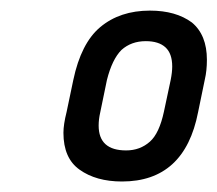

<svg xmlns="http://www.w3.org/2000/svg" viewBox="-20 -768 410 362"><path d="M99.6 -517.6Q99.6 -533.2 105.5 -556.6L118.2 -617.2Q132.8 -686.5 168.9 -716.8Q206.1 -748 262.7 -748Q311.5 -748 341.8 -725.6Q370.1 -702.1 370.1 -655.3Q370.1 -634.8 366.2 -618.2L353.5 -556.6Q328.1 -425.8 210 -425.8Q161.1 -425.8 129.9 -448.2Q99.6 -469.7 99.6 -517.6ZM289.1 -557.6 301.8 -617.2Q304.7 -631.8 304.7 -642.6Q304.7 -667 292 -678.7Q279.3 -690.4 254.9 -690.4Q227.5 -690.4 209 -673.8Q191.4 -656.2 181.6 -617.2L168.9 -555.7Q166 -543 166 -531.2Q166 -484.4 217.8 -484.4Q244.1 -484.4 262.7 -501Q280.3 -516.6 289.1 -557.6Z"/></svg>

Font: Dinish
Style: Italic
Weight: 400
Italic angle: -12°
Designer: Bert Driehuis
Foundry: Playbeing
Version: Version 3.002; git-62d0f29-release